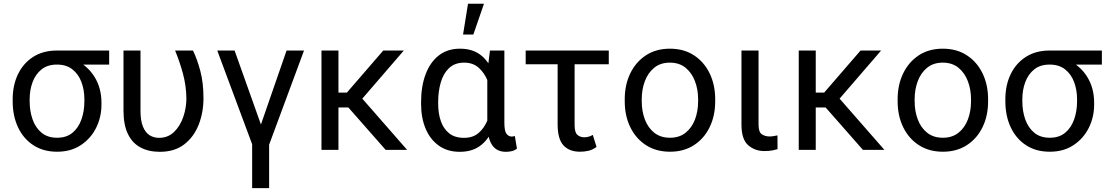

<svg xmlns="http://www.w3.org/2000/svg" viewBox="-20 -797 5885 1021"><path d="M47.4 -258.3V-269.5Q47.4 -343.3 75.4 -401.9Q103.5 -460.4 156.2 -494.4Q209 -528.3 282.7 -528.3Q305.7 -526.4 323.2 -508.3Q340.8 -490.2 377.9 -480Q445.3 -448.2 482.4 -388.7Q519.5 -329.1 519.5 -251V-240.2Q519.5 -174.8 491.5 -117.9Q463.4 -61 410.4 -25.6Q357.4 9.8 283.7 9.8Q209.5 9.8 156.5 -25.4Q103.5 -60.5 75.4 -121.1Q47.4 -181.6 47.4 -258.3ZM137.7 -269.5V-258.3Q137.7 -206.1 153.3 -161.9Q168.9 -117.7 201.2 -91.1Q233.4 -64.5 283.7 -64.5Q333.5 -64.5 365.5 -91.1Q397.5 -117.7 413.1 -161.9Q428.7 -206.1 428.7 -258.3V-269.5Q428.7 -318.4 413.1 -360.4Q397.5 -402.3 365.2 -428Q333 -453.6 282.7 -453.6Q232.9 -453.6 200.9 -428Q168.9 -402.3 153.3 -360.4Q137.7 -318.4 137.7 -269.5ZM560.5 -528.3V-453.6H282.2V-528.3Z M636.7 -528.3H727.1V-208Q727.1 -155.8 740 -124Q752.9 -92.3 775.1 -78.1Q797.4 -64 825.7 -64Q873.5 -64 906 -95.7Q938.5 -127.4 954.8 -175.8Q971.2 -224.1 971.2 -274.4Q970.2 -340.8 953.1 -404.5Q936 -468.3 911.1 -528.3H1006.3Q1028.3 -482.9 1045.2 -419.9Q1062 -356.9 1062 -274.9Q1062 -199.7 1036.9 -134.8Q1011.7 -69.8 960.4 -29.8Q909.2 10.3 830.1 10.3Q770.5 10.3 727.1 -12.9Q683.6 -36.1 660.2 -84.5Q636.7 -132.8 636.7 -209Z M1411.1 -64.5V203.6H1320.8V-64.5ZM1363.3 -122.6 1503.9 -528.3H1596.7L1400.9 0H1340.8ZM1227.5 -528.3 1372.1 -122.1 1392.1 0H1332L1135.3 -528.3Z M1779.8 -528.3V0H1689.5V-528.3ZM2127.4 -528.3 1866.2 -225.6H1749.5L1735.8 -304.7H1824.7L2018.1 -528.3ZM2030.8 0 1820.3 -239.3 1878.4 -304.7 2145 0Z M2219.2 -244.6V-254.9Q2219.2 -337.9 2243.2 -401.9Q2267.1 -465.8 2313.2 -502Q2359.4 -538.1 2425.8 -538.1Q2489.7 -538.1 2532.2 -507.3Q2574.7 -476.6 2598.6 -419.4Q2622.6 -362.3 2629.9 -283.7V-243.2Q2622.6 -165 2598.9 -108.4Q2575.2 -51.8 2532.2 -20.8Q2489.3 10.3 2424.8 10.3Q2359.4 10.3 2313.5 -22.5Q2267.6 -55.2 2243.4 -112.5Q2219.2 -169.9 2219.2 -244.6ZM2310.1 -254.9V-244.6Q2310.1 -194.3 2324 -153.6Q2337.9 -112.8 2368.2 -88.4Q2398.4 -64 2447.3 -64Q2494.6 -64 2524.4 -89.4Q2554.2 -114.7 2571.3 -155.5Q2588.4 -196.3 2599.1 -242.7V-274.9Q2591.3 -322.3 2574 -365.5Q2556.6 -408.7 2526.1 -436.3Q2495.6 -463.9 2448.2 -463.9Q2398.9 -463.9 2368.4 -435.3Q2337.9 -406.7 2324 -359.1Q2310.1 -311.5 2310.1 -254.9ZM2585.4 -528.3H2662.1V-144Q2662.1 -99.6 2673.6 -85.2Q2685.1 -70.8 2701.2 -70.8Q2706.1 -70.8 2710.2 -71.8Q2714.4 -72.8 2717.8 -73.7L2729 -6.3Q2713.9 4.4 2699 7.3Q2684.1 10.3 2668.9 10.3Q2638.2 10.3 2616.5 -5.1Q2594.7 -20.5 2583 -54.4Q2571.3 -88.4 2571.3 -144V-413.6ZM2442.4 -613.3 2468.8 -777.3H2553.7L2497.1 -613.3Z M3217.3 -528.3V-455.1H2775.4V-528.3ZM2945.3 -528.3H3035.6V-131.8Q3035.6 -91.8 3051 -79.3Q3066.4 -66.9 3086.9 -66.9Q3100.6 -66.9 3112.3 -70.8Q3124 -74.7 3132.3 -79.6L3152.3 -15.6Q3129.4 0.5 3107.9 5.1Q3086.4 9.8 3064 9.8Q3007.8 9.8 2976.6 -23.7Q2945.3 -57.1 2945.3 -136.7Z M3302.2 -258.3V-269.5Q3302.2 -345.7 3331.5 -406.5Q3360.8 -467.3 3414.6 -502.7Q3468.3 -538.1 3542 -538.1Q3616.7 -538.1 3670.7 -502.7Q3724.6 -467.3 3753.9 -406.5Q3783.2 -345.7 3783.2 -269.5V-258.3Q3783.2 -181.6 3753.9 -121.1Q3724.6 -60.5 3670.7 -25.4Q3616.7 9.8 3543 9.8Q3468.8 9.8 3414.8 -25.4Q3360.8 -60.5 3331.5 -121.1Q3302.2 -181.6 3302.2 -258.3ZM3392.6 -269.5V-258.3Q3392.6 -206.1 3409.2 -161.9Q3425.8 -117.7 3459.2 -91.1Q3492.7 -64.5 3543 -64.5Q3592.3 -64.5 3625.7 -91.1Q3659.2 -117.7 3675.8 -161.9Q3692.4 -206.1 3692.4 -258.3V-269.5Q3692.4 -321.3 3675.5 -365.5Q3658.7 -409.7 3625.5 -436.8Q3592.3 -463.9 3542 -463.9Q3492.2 -463.9 3459 -436.8Q3425.8 -409.7 3409.2 -365.5Q3392.6 -321.3 3392.6 -269.5Z M3922.9 -528.3H4013.7V-134.8Q4013.7 -94.2 4031.5 -82.8Q4049.3 -71.3 4071.8 -71.3Q4083 -71.3 4095.5 -73.5Q4107.9 -75.7 4114.3 -77.1L4114.7 -3.9Q4104 -0.5 4086.4 2.9Q4068.8 6.3 4044.9 6.3Q3994.6 6.3 3958.7 -24.7Q3922.9 -55.7 3922.9 -135.3Z M4317.9 -528.3V0H4227.5V-528.3ZM4665.5 -528.3 4404.3 -225.6H4287.6L4273.9 -304.7H4362.8L4556.2 -528.3ZM4568.8 0 4358.4 -239.3 4416.5 -304.7 4683.1 0Z M4753.4 -258.3V-269.5Q4753.4 -345.7 4782.7 -406.5Q4812 -467.3 4865.7 -502.7Q4919.4 -538.1 4993.2 -538.1Q5067.9 -538.1 5121.8 -502.7Q5175.8 -467.3 5205.1 -406.5Q5234.4 -345.7 5234.4 -269.5V-258.3Q5234.4 -181.6 5205.1 -121.1Q5175.8 -60.5 5121.8 -25.4Q5067.9 9.8 4994.1 9.8Q4919.9 9.8 4866 -25.4Q4812 -60.5 4782.7 -121.1Q4753.4 -181.6 4753.4 -258.3ZM4843.8 -269.5V-258.3Q4843.8 -206.1 4860.4 -161.9Q4877 -117.7 4910.4 -91.1Q4943.8 -64.5 4994.1 -64.5Q5043.5 -64.5 5076.9 -91.1Q5110.4 -117.7 5127 -161.9Q5143.6 -206.1 5143.6 -258.3V-269.5Q5143.6 -321.3 5126.7 -365.5Q5109.9 -409.7 5076.7 -436.8Q5043.5 -463.9 4993.2 -463.9Q4943.4 -463.9 4910.2 -436.8Q4877 -409.7 4860.4 -365.5Q4843.8 -321.3 4843.8 -269.5Z M5326.2 -258.3V-269.5Q5326.2 -343.3 5354.2 -401.9Q5382.3 -460.4 5435.1 -494.4Q5487.8 -528.3 5561.5 -528.3Q5584.5 -526.4 5602.1 -508.3Q5619.6 -490.2 5656.7 -480Q5724.1 -448.2 5761.2 -388.7Q5798.3 -329.1 5798.3 -251V-240.2Q5798.3 -174.8 5770.3 -117.9Q5742.2 -61 5689.2 -25.6Q5636.2 9.8 5562.5 9.8Q5488.3 9.8 5435.3 -25.4Q5382.3 -60.5 5354.2 -121.1Q5326.2 -181.6 5326.2 -258.3ZM5416.5 -269.5V-258.3Q5416.5 -206.1 5432.1 -161.9Q5447.8 -117.7 5480 -91.1Q5512.2 -64.5 5562.5 -64.5Q5612.3 -64.5 5644.3 -91.1Q5676.3 -117.7 5691.9 -161.9Q5707.5 -206.1 5707.5 -258.3V-269.5Q5707.5 -318.4 5691.9 -360.4Q5676.3 -402.3 5644 -428Q5611.8 -453.6 5561.5 -453.6Q5511.7 -453.6 5479.7 -428Q5447.8 -402.3 5432.1 -360.4Q5416.5 -318.4 5416.5 -269.5ZM5839.4 -528.3V-453.6H5561V-528.3Z"/></svg>

Font: RobotoDEMO
Style: Regular
Weight: 400
Designer: Christian Robertson
Foundry: Google
Version: Version 2.136